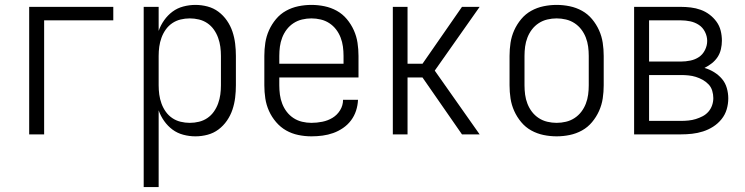

<svg xmlns="http://www.w3.org/2000/svg" viewBox="-20 -548 3040 783"><path d="M99 0V-520H442V-465H160V0Z M566 215V-520H627V-422Q635 -445 649.5 -465.5Q664 -486 683.5 -500.5Q703 -515 727.5 -521.5Q752 -528 777 -528Q802 -528 826.5 -521.5Q851 -515 871 -500Q891 -485 905.5 -464Q920 -443 928 -419Q936 -395 939 -370Q942 -345 942 -320V-200Q942 -175 939 -150Q936 -125 928 -101Q920 -77 905.5 -56Q891 -35 871 -20Q851 -5 826.5 1.5Q802 8 777 8Q752 8 727.5 1.5Q703 -5 683.5 -19.5Q664 -34 649.5 -54.5Q635 -75 627 -98V215ZM754 -47Q773 -47 791.5 -51.5Q810 -56 825.5 -66.5Q841 -77 852 -92.5Q863 -108 869.5 -126Q876 -144 878.5 -162.5Q881 -181 881 -200V-320Q881 -339 878.5 -357.5Q876 -376 869.5 -394Q863 -412 852 -427.5Q841 -443 825.5 -453.5Q810 -464 791.5 -468.5Q773 -473 754 -473Q735 -473 716.5 -468.5Q698 -464 682.5 -453.5Q667 -443 656 -427.5Q645 -412 638.5 -394Q632 -376 629.5 -357.5Q627 -339 627 -320V-200Q627 -181 629.5 -162.5Q632 -144 638.5 -126Q645 -108 656 -92.5Q667 -77 682.5 -66.5Q698 -56 716.5 -51.5Q735 -47 754 -47Z M1250 8Q1223 8 1196.5 2.5Q1170 -3 1147 -16Q1124 -29 1106 -50Q1088 -71 1077 -95.5Q1066 -120 1062 -146.5Q1058 -173 1058 -200V-320Q1058 -347 1062 -373.5Q1066 -400 1077 -424.5Q1088 -449 1105.5 -470Q1123 -491 1146.5 -504Q1170 -517 1196.5 -522.5Q1223 -528 1250 -528Q1277 -528 1303.5 -522.5Q1330 -517 1353.5 -504Q1377 -491 1394.5 -470Q1412 -449 1423 -424.5Q1434 -400 1438 -373.5Q1442 -347 1442 -320V-232H1119V-200Q1119 -181 1121.5 -162Q1124 -143 1131 -125Q1138 -107 1149.5 -92Q1161 -77 1177 -66.5Q1193 -56 1212 -51.5Q1231 -47 1250 -47Q1272 -47 1294.5 -51.5Q1317 -56 1336 -67.5Q1355 -79 1367 -98.5Q1379 -118 1379 -141H1440Q1439 -118 1432 -96.5Q1425 -75 1411.5 -57Q1398 -39 1379 -26Q1360 -13 1339 -5.5Q1318 2 1295.5 5Q1273 8 1250 8ZM1119 -288H1381V-320Q1381 -339 1378.5 -358Q1376 -377 1369 -395Q1362 -413 1350.5 -428Q1339 -443 1323 -453.5Q1307 -464 1288 -468.5Q1269 -473 1250 -473Q1231 -473 1212 -468.5Q1193 -464 1177 -453.5Q1161 -443 1149.5 -428Q1138 -413 1131 -395Q1124 -377 1121.5 -358Q1119 -339 1119 -320Z M1582 0V-520H1642V-288H1703L1864 -520H1936L1753 -260L1936 0H1864L1703 -232H1642V0Z M2250 8Q2223 8 2196.5 2.5Q2170 -3 2146.5 -16Q2123 -29 2105.5 -50Q2088 -71 2077 -95.5Q2066 -120 2062 -146.5Q2058 -173 2058 -200V-320Q2058 -347 2062 -373.5Q2066 -400 2077 -424.5Q2088 -449 2105.5 -470Q2123 -491 2146.5 -504Q2170 -517 2196.5 -522.5Q2223 -528 2250 -528Q2277 -528 2303.5 -522.5Q2330 -517 2353.5 -504Q2377 -491 2394.5 -470Q2412 -449 2423 -424.5Q2434 -400 2438 -373.5Q2442 -347 2442 -320V-200Q2442 -173 2438 -146.5Q2434 -120 2423 -95.5Q2412 -71 2394.5 -50Q2377 -29 2353.5 -16Q2330 -3 2303.5 2.5Q2277 8 2250 8ZM2250 -47Q2269 -47 2288 -51.5Q2307 -56 2323 -66.5Q2339 -77 2350.5 -92Q2362 -107 2369 -125Q2376 -143 2378.5 -162Q2381 -181 2381 -200V-320Q2381 -339 2378.5 -358Q2376 -377 2369 -395Q2362 -413 2350.5 -428Q2339 -443 2323 -453.5Q2307 -464 2288 -468.5Q2269 -473 2250 -473Q2231 -473 2212 -468.5Q2193 -464 2177 -453.5Q2161 -443 2149.5 -428Q2138 -413 2131 -395Q2124 -377 2121.5 -358Q2119 -339 2119 -320V-200Q2119 -181 2121.5 -162Q2124 -143 2131 -125Q2138 -107 2149.5 -92Q2161 -77 2177 -66.5Q2193 -56 2212 -51.5Q2231 -47 2250 -47Z M2566 0V-520H2757Q2777 -520 2797.5 -517.5Q2818 -515 2837.5 -508Q2857 -501 2873.5 -488.5Q2890 -476 2902 -459.5Q2914 -443 2919 -423Q2924 -403 2924 -382Q2924 -365 2920 -347.5Q2916 -330 2906.5 -315.5Q2897 -301 2883 -290Q2869 -279 2853 -271Q2874 -265 2892.5 -253.5Q2911 -242 2924.5 -226Q2938 -210 2944 -189Q2950 -168 2950 -147Q2950 -124 2943.5 -102Q2937 -80 2922.5 -62Q2908 -44 2888.5 -31.5Q2869 -19 2847 -12Q2825 -5 2802.5 -2.5Q2780 0 2757 0ZM2627 -297H2757Q2776 -297 2795.5 -301Q2815 -305 2830.5 -315.5Q2846 -326 2855 -344Q2864 -362 2864 -381Q2864 -400 2855 -418Q2846 -436 2830 -446.5Q2814 -457 2795 -461Q2776 -465 2757 -465H2627ZM2627 -55H2757Q2772 -55 2787.5 -56.5Q2803 -58 2817.5 -62.5Q2832 -67 2845.5 -74Q2859 -81 2869 -92.5Q2879 -104 2884 -118.5Q2889 -133 2889 -148Q2889 -163 2884.5 -178Q2880 -193 2869.5 -204Q2859 -215 2845.5 -222.5Q2832 -230 2817.5 -234.5Q2803 -239 2787.5 -240.5Q2772 -242 2757 -242H2627Z"/></svg>

Font: Iosevka Term Curly Light
Style: Regular
Weight: 300
Designer: Belleve Invis
Foundry: Belleve Invis
Version: Version 32.3.0